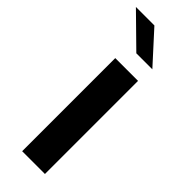

<svg xmlns="http://www.w3.org/2000/svg" viewBox="-270 -755 774 774"><g transform="rotate(45 117.0 -367.5)"><path d="M201.2 -604.5H109.9L-23.4 -735.4H82ZM63.5 0V-530.8H193.4V0Z"/></g></svg>

Font: Epilogue SemiBold
Style: Regular
Weight: 600
Designer: Tyler Finck
Foundry: Etcetera Type Co
Version: Version 2.112